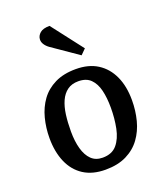

<svg xmlns="http://www.w3.org/2000/svg" viewBox="-144 -874 843 984"><g transform="rotate(-20 277.5 -381.5)"><path d="M262 14Q191 14 143 -17Q95 -48 70.5 -104.5Q46 -161 46 -236Q46 -292 59.5 -344Q73 -396 102 -436Q131 -476 178.5 -499.5Q226 -523 293 -523Q363 -523 411 -492.5Q459 -462 484.5 -406.5Q510 -351 510 -275Q510 -218 496.5 -166Q483 -114 453.5 -73.5Q424 -33 376.5 -9.5Q329 14 262 14ZM269 -49Q320 -49 347 -81Q374 -113 384.5 -165Q395 -217 395 -276Q395 -330 385 -371Q375 -412 351 -436Q327 -460 284 -460Q248 -460 224 -442.5Q200 -425 186 -394Q172 -363 166.5 -321.5Q161 -280 161 -231Q161 -177 172.5 -136Q184 -95 207.5 -72Q231 -49 269 -49ZM374 -607 346 -579 204 -677Q189 -688 180.5 -701.5Q172 -715 173 -729Q174 -748 190.5 -762.5Q207 -777 243 -777Z"/></g></svg>

Font: Literata Medium
Style: Italic
Weight: 500
Italic angle: -2°
Designer: Latin by Veronika Burian and Jose Scaglione. Greek by Irene Vlachou. Cyrillic by Vera Evstafieva
Foundry: TypeTogether
Version: Version 3.103;gftools[0.9.29]